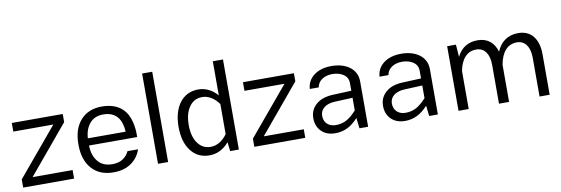

<svg xmlns="http://www.w3.org/2000/svg" viewBox="-53 -1090 4322 1479"><g transform="rotate(-10 2108.0 -350.5)"><path d="M346.2 -438 33.2 -64V0H431.6V-66.9H118.7L431.6 -441.9V-505.4H33.2V-438Z M965.3 -231C965.8 -238.3 965.8 -245.1 965.8 -252.4C965.8 -299.3 958.5 -342.3 944.3 -381.3C915.5 -459.5 848.1 -509.8 736.8 -509.8C667 -509.8 611.8 -487.3 571.3 -442.4C530.3 -397 509.8 -334 509.8 -252.4C509.8 -171.4 530.3 -108.4 570.8 -63C611.3 -17.6 667.5 5.4 740.2 5.4C795.4 5.4 841.8 -7.3 878.9 -33.2C915.5 -59.1 941.4 -93.3 955.6 -136.7H873C863.8 -115.2 848.6 -96.7 826.7 -81.5C804.7 -65.9 776.9 -58.1 742.7 -58.1C692.4 -58.1 654.8 -74.2 628.9 -106.4C603 -138.2 589.8 -179.7 588.9 -231ZM589.8 -287.1C592.3 -334.5 606.4 -373.5 631.8 -403.3C657.2 -433.1 692.4 -447.8 737.3 -447.8C841.8 -447.8 880.4 -378.4 885.3 -287.1Z M1167 -706.1H1087.9V0H1167Z M1293 -252C1293 -173.8 1310.5 -111.3 1346.2 -64.9C1381.3 -18.6 1429.7 4.9 1490.7 4.9C1551.3 4.9 1602.5 -22 1644 -70.8L1652.3 0H1720.2V-704.6H1640.6V-438C1599.6 -484.4 1549.8 -510.3 1491.2 -510.3C1368.7 -510.3 1293 -408.7 1293 -252ZM1372.6 -252C1372.6 -311 1384.8 -358.4 1409.7 -394C1434.6 -429.7 1468.3 -447.3 1511.7 -447.3C1562 -447.3 1607.4 -417 1640.6 -370.1V-134.8C1607.4 -87.9 1562.5 -58.1 1511.7 -58.1C1468.3 -58.1 1434.6 -75.7 1409.7 -111.3C1384.8 -146.5 1372.6 -193.4 1372.6 -252Z M2154.3 -438 1841.3 -64V0H2239.7V-66.9H1926.8L2239.7 -441.9V-505.4H1841.3V-438Z M2731.4 -355C2731.4 -454.1 2645 -509.8 2534.2 -509.8C2478 -509.8 2432.6 -496.6 2397.5 -470.7C2361.8 -444.3 2342.8 -409.2 2339.4 -364.7H2409.2C2413.1 -389.6 2426.3 -410.2 2448.2 -425.3C2470.2 -440.4 2497.6 -447.8 2530.3 -447.8C2563 -447.8 2591.8 -439.9 2615.7 -424.3C2639.6 -408.2 2651.9 -385.3 2651.9 -355V-295.9L2505.4 -289.6C2449.2 -287.1 2405.3 -272 2374 -244.1C2342.3 -216.3 2326.7 -180.7 2326.7 -138.2C2326.7 -95.2 2340.3 -60.5 2367.2 -34.2C2394 -7.8 2430.2 5.4 2475.6 5.4C2542.5 5.4 2599.6 -21.5 2653.8 -82L2663.6 0H2731.4ZM2397 -144C2397 -194.3 2437.5 -231 2510.3 -234.4L2651.9 -240.7V-141.6C2624 -110.8 2597.7 -88.9 2573.2 -75.7C2548.3 -62.5 2520.5 -55.7 2489.7 -55.7C2432.6 -55.7 2397 -91.3 2397 -144Z M3276.9 -355C3276.9 -454.1 3190.4 -509.8 3079.6 -509.8C3023.4 -509.8 2978 -496.6 2942.9 -470.7C2907.2 -444.3 2888.2 -409.2 2884.8 -364.7H2954.6C2958.5 -389.6 2971.7 -410.2 2993.7 -425.3C3015.6 -440.4 3043 -447.8 3075.7 -447.8C3108.4 -447.8 3137.2 -439.9 3161.1 -424.3C3185.1 -408.2 3197.3 -385.3 3197.3 -355V-295.9L3050.8 -289.6C2994.6 -287.1 2950.7 -272 2919.4 -244.1C2887.7 -216.3 2872.1 -180.7 2872.1 -138.2C2872.1 -95.2 2885.7 -60.5 2912.6 -34.2C2939.5 -7.8 2975.6 5.4 3021 5.4C3087.9 5.4 3145 -21.5 3199.2 -82L3209 0H3276.9ZM2942.4 -144C2942.4 -194.3 2982.9 -231 3055.7 -234.4L3197.3 -240.7V-141.6C3169.4 -110.8 3143.1 -88.9 3118.7 -75.7C3093.8 -62.5 3065.9 -55.7 3035.2 -55.7C2978 -55.7 2942.4 -91.3 2942.4 -144Z M3438.5 0H3518.1V-297.4C3535.6 -389.6 3582.5 -441.4 3654.3 -441.4C3718.3 -441.4 3754.9 -388.7 3754.9 -304.2V0H3834V-292H3834.5C3851.6 -387.7 3898.9 -441.4 3971.7 -441.4C4035.6 -441.4 4072.3 -388.7 4072.3 -304.2V0H4151.4V-316.9C4151.4 -377 4137.7 -424.3 4110.4 -458.5C4083 -492.7 4044.4 -509.8 3994.1 -509.8C3914.6 -509.8 3857.9 -471.2 3824.7 -394.5C3804.7 -467.3 3752.9 -509.8 3676.8 -509.8C3602.1 -509.8 3547.9 -476.1 3514.2 -408.7L3507.3 -505.4H3438.5Z"/></g></svg>

Font: Estedad Regular
Style: Regular
Weight: 400
Designer: Amin Abedi
Version: Version 7.3